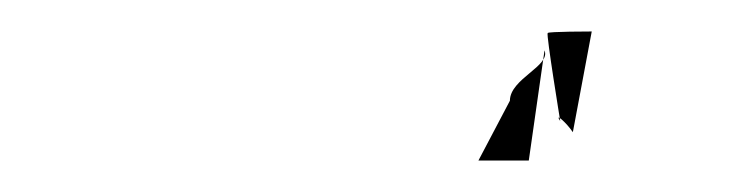

<svg xmlns="http://www.w3.org/2000/svg" viewBox="-20 -614 464 122"><path d="M284 -512H316L326 -582C330 -572 304 -564 304 -550ZM328 -593C327 -592 336 -537 336 -537C332 -543 340 -536 344 -530L356 -594C356 -594 328 -594 328 -593Z"/></svg>

Font: pokerface
Style: Regular
Weight: 400
Version: Version 1